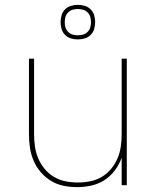

<svg xmlns="http://www.w3.org/2000/svg" viewBox="-20 -761 640 789"><path d="M297 8Q269 8 241.5 2.5Q214 -3 190 -17.5Q166 -32 147.5 -53.5Q129 -75 118 -101Q107 -127 103 -154.5Q99 -182 99 -210V-520H120V-210Q120 -185 123.5 -159.5Q127 -134 137 -110.5Q147 -87 163.5 -67Q180 -47 202 -34Q224 -21 249.5 -16Q275 -11 300 -11Q325 -11 350.5 -16Q376 -21 398 -34Q420 -47 436.5 -67Q453 -87 463 -110.5Q473 -134 476.5 -159.5Q480 -185 480 -210V-520H501V0H480V-113Q470 -85 452 -61Q434 -37 409.5 -21Q385 -5 355.5 1.5Q326 8 297 8ZM300 -599Q286 -599 272 -603Q258 -607 247.5 -617.5Q237 -628 233 -642Q229 -656 229 -670Q229 -684 233 -698Q237 -712 247.5 -722.5Q258 -733 272 -737Q286 -741 300 -741Q314 -741 328 -737Q342 -733 352.5 -722.5Q363 -712 367 -698Q371 -684 371 -670Q371 -656 367 -642Q363 -628 352.5 -617.5Q342 -607 328 -603Q314 -599 300 -599ZM300 -616Q311 -616 321.5 -619Q332 -622 340 -630Q348 -638 351 -648.5Q354 -659 354 -670Q354 -681 351 -691.5Q348 -702 340 -710Q332 -718 321.5 -721Q311 -724 300 -724Q289 -724 278.5 -721Q268 -718 260 -710Q252 -702 249 -691.5Q246 -681 246 -670Q246 -659 249 -648.5Q252 -638 260 -630Q268 -622 278.5 -619Q289 -616 300 -616Z"/></svg>

Font: Iosevka SS04 Thin Extended
Style: Regular
Weight: 100
Width: 7
Monospace: yes
Designer: Belleve Invis
Foundry: Belleve Invis
Version: Version 19.0.0; ttfautohint (v1.8.4)